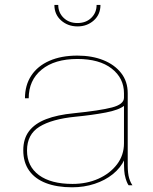

<svg xmlns="http://www.w3.org/2000/svg" viewBox="-20 -768 636 796"><path d="M279 8.5Q216 8.5 170.5 -9Q125 -26.5 100.8 -60.8Q76.5 -95 76.5 -145Q76.5 -193 100.5 -224.5Q124.5 -256 171.2 -274Q218 -292 286 -298.5Q394.5 -309.5 444.2 -322.5Q494 -335.5 494 -363Q494 -367.5 494 -372.2Q494 -377 494 -381.5Q494 -444 443 -483.8Q392 -523.5 301 -523.5Q206.5 -523.5 152.8 -479.5Q99 -435.5 99 -360.5H83.5Q83.5 -415 109.8 -454.8Q136 -494.5 185 -516Q234 -537.5 301 -537.5Q361 -537.5 408 -518.8Q455 -500 482.2 -465.2Q509.5 -430.5 509.5 -381.5Q509.5 -371.5 509.5 -361Q509.5 -350.5 509.5 -340.5V-82Q509.5 -66.5 511 -52.8Q512.5 -39 515.5 -29Q519.5 -16.5 523.2 -9.5Q527 -2.5 529 0H513.5Q511.5 -1.5 508 -8.8Q504.5 -16 501 -27.5Q496 -44.5 495 -61Q494 -77.5 494 -110L496 -106.5Q480 -72 447.8 -46Q415.5 -20 372 -5.8Q328.5 8.5 279 8.5ZM280.5 -5.5Q339.5 -5.5 387.8 -27Q436 -48.5 465 -86.5Q494 -124.5 494 -174V-336L496 -330.5Q473.5 -312 418.5 -301.5Q363.5 -291 292 -284Q195.5 -274.5 143.8 -242.8Q92 -211 92 -144Q92 -78.5 141.5 -42Q191 -5.5 280.5 -5.5ZM205.5 -747.5H221.5Q221.5 -715.5 243.8 -694Q266 -672.5 301 -672.5Q336.5 -672.5 358.5 -694Q380.5 -715.5 380.5 -747.5H396.5Q396.5 -708 368.8 -683.2Q341 -658.5 301.5 -658.5Q261.5 -658.5 233.5 -683.2Q205.5 -708 205.5 -747.5Z"/></svg>

Font: Epilogue Thin
Style: Regular
Weight: 250
Designer: Tyler Finck
Foundry: Etcetera Type Co
Version: Version 2.111